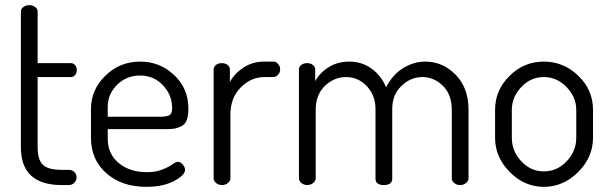

<svg xmlns="http://www.w3.org/2000/svg" viewBox="-20 -718 2365 745"><path d="M126 -419V-147Q126 -98 146.5 -78.5Q167 -59 219 -59H247Q260 -59 268.5 -50.5Q277 -42 277 -30Q277 -18 268.5 -9Q260 0 247 0H219Q61 0 61 -147V-674Q61 -684 71 -691Q81 -698 93 -698Q106 -698 116 -691Q126 -684 126 -674V-473H255Q265 -473 271.5 -465Q278 -457 278 -446Q278 -435 271.5 -427Q265 -419 255 -419Z M524 -479Q600 -479 655.5 -427Q711 -375 711 -297Q711 -269 704.5 -252Q698 -235 683.5 -228Q669 -221 657 -219Q645 -217 624 -217H398V-180Q398 -121 440.5 -85.5Q483 -50 550 -50Q584 -50 609.5 -60Q635 -70 648.5 -80Q662 -90 670 -90Q681 -90 689.5 -79.5Q698 -69 698 -59Q698 -38 655 -15.5Q612 7 548 7Q453 7 393 -45.5Q333 -98 333 -183V-295Q333 -370 389 -424.5Q445 -479 524 -479ZM398 -265H598Q628 -265 638 -271.5Q648 -278 648 -299Q648 -349 612.5 -387Q577 -425 523 -425Q471 -425 434.5 -389Q398 -353 398 -303Z M1041 -419H1006Q954 -419 914 -378.5Q874 -338 874 -273V-26Q874 -16 864.5 -8Q855 0 841 0Q828 0 818.5 -8Q809 -16 809 -26V-449Q809 -459 818 -466Q827 -473 841 -473Q854 -473 863 -466Q872 -459 872 -449V-400Q890 -433 925 -456Q960 -479 1006 -479H1041Q1051 -479 1059 -470Q1067 -461 1067 -449Q1067 -437 1059 -428Q1051 -419 1041 -419Z M1437 -25V-295Q1437 -348 1403.5 -383.5Q1370 -419 1323 -419Q1276 -419 1240.5 -384.5Q1205 -350 1205 -292V-26Q1205 -16 1195 -8Q1185 0 1172 0Q1159 0 1149.5 -8Q1140 -16 1140 -26V-449Q1140 -459 1149 -466Q1158 -473 1172 -473Q1185 -473 1194 -466Q1203 -459 1203 -449V-403Q1221 -436 1255.5 -457.5Q1290 -479 1336 -479Q1384 -479 1422 -451.5Q1460 -424 1478 -379Q1503 -428 1544 -453.5Q1585 -479 1630 -479Q1698 -479 1748 -428Q1798 -377 1798 -292V-26Q1798 -16 1788.5 -8Q1779 0 1765 0Q1752 0 1742.5 -8Q1733 -16 1733 -26V-292Q1733 -351 1698.5 -385Q1664 -419 1619 -419Q1573 -419 1537.5 -384.5Q1502 -350 1502 -296V-25Q1502 0 1469 0Q1437 0 1437 -25Z M2281 -292V-183Q2281 -108 2223.5 -50.5Q2166 7 2090 7Q2015 7 1958 -50.5Q1901 -108 1901 -183V-292Q1901 -368 1957 -423.5Q2013 -479 2090 -479Q2167 -479 2224 -424Q2281 -369 2281 -292ZM2216 -183V-292Q2216 -341 2178.5 -380Q2141 -419 2090 -419Q2039 -419 2002.5 -380Q1966 -341 1966 -292V-183Q1966 -132 2002.5 -92.5Q2039 -53 2090 -53Q2142 -53 2179 -92.5Q2216 -132 2216 -183Z"/></svg>

Font: Dosis
Style: Regular
Weight: 400
Designer: Edgar Tolentino, Pablo Impallari, Igino Marini
Foundry: Edgar Tolentino, Pablo Impallari, Igino Marini
Version: Version 1.007